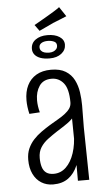

<svg xmlns="http://www.w3.org/2000/svg" viewBox="-57 -850 500 894"><g transform="rotate(-5 193.5 -403.0)"><path d="M271 0V-125L268 -367Q268 -430 246 -457Q224 -484 190 -484Q151 -484 132.5 -456.5Q114 -429 114 -390Q114 -376 116 -362Q118 -348 122 -333L73 -330Q69 -347 67 -363Q65 -379 65 -394Q65 -434 79.5 -463.5Q94 -493 122 -509.5Q150 -526 191 -526Q233 -526 259 -510Q285 -494 298.5 -467.5Q312 -441 316.5 -409.5Q321 -378 321 -348L320 -245L324 0ZM155 7Q124 7 100 -8Q76 -23 62.5 -51Q49 -79 49 -117Q49 -147 59 -169.5Q69 -192 85.5 -210Q102 -228 122.5 -242.5Q143 -257 164 -270Q184 -282 202.5 -292.5Q221 -303 236 -314.5Q251 -326 259.5 -338.5Q268 -351 268 -367L298 -358Q298 -329 282.5 -307.5Q267 -286 244 -270Q221 -254 195 -238Q172 -223 150.5 -207Q129 -191 116 -170.5Q103 -150 103 -121Q103 -97 108.5 -79Q114 -61 127 -51.5Q140 -42 162 -42Q195 -42 219.5 -65.5Q244 -89 257.5 -130Q271 -171 271 -221L300 -276Q300 -213 293 -161Q286 -109 270 -71.5Q254 -34 226 -13.5Q198 7 155 7ZM190 -579Q164 -579 146.5 -585.5Q129 -592 120 -603.5Q111 -615 111 -630Q111 -657 132.5 -672.5Q154 -688 188 -688Q223 -688 244.5 -674Q266 -660 266 -637Q266 -612 245 -595.5Q224 -579 190 -579ZM190 -606Q201 -606 209.5 -609.5Q218 -613 223.5 -619.5Q229 -626 229 -636Q229 -650 216 -655.5Q203 -661 188 -661Q169 -661 158 -654Q147 -647 147 -635Q147 -625 152.5 -618.5Q158 -612 167.5 -609Q177 -606 190 -606ZM154 -711 133 -740Q144 -746 160.5 -755.5Q177 -765 194 -775Q211 -785 227.5 -795Q244 -805 254 -813L284 -768Q273 -763 255 -756Q237 -749 220 -742Q205 -735 186 -726Q167 -717 154 -711Z"/></g></svg>

Font: Truculenta Light
Style: Regular
Weight: 300
Version: Version 1.002